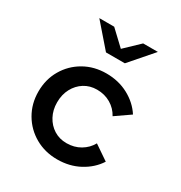

<svg xmlns="http://www.w3.org/2000/svg" viewBox="-175 -868 950 1005"><g transform="rotate(30 300.0 -365.5)"><path d="M313 10Q239 10 179.5 -24Q120 -58 85.5 -117Q51 -176 51 -249Q51 -323 85.5 -382Q120 -441 179.5 -475Q239 -509 313 -509Q387 -509 446.5 -477Q506 -445 540 -392L452 -331Q432 -368 395.5 -389.5Q359 -411 313 -411Q270 -411 236.5 -390Q203 -369 183.5 -332.5Q164 -296 164 -249Q164 -203 183.5 -166.5Q203 -130 236.5 -109Q270 -88 313 -88Q359 -88 395.5 -109.5Q432 -131 452 -167L540 -107Q506 -54 446.5 -22Q387 10 313 10ZM255 -603 135 -741H225L313 -658L400 -741H489L369 -603Z"/></g></svg>

Font: Red Hat Mono Medium
Style: Regular
Weight: 500
Monospace: yes
Designer: Pentagram, MCKL
Foundry: Pentagram, MCKL
Version: Version 1.023; ttfautohint (v1.8.3)